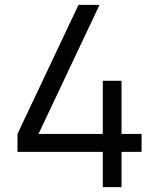

<svg xmlns="http://www.w3.org/2000/svg" viewBox="-20 -770 654 790"><path d="M562.5 -219V-145H480V0H403V-145H52V-219L303 -750H389.5L138.5 -219H403V-437.5H480V-219Z"/></svg>

Font: Russisch Sans
Style: Regular
Weight: 400
Designer: Michael Sharanda (font) & Cristiano Sobral (main changes)
Foundry: Michael Sharanda
Version: Version 2.00;October 25, 2020;FontCreator 13.0.0.2681 64-bit